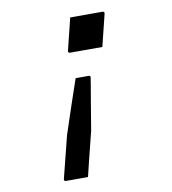

<svg xmlns="http://www.w3.org/2000/svg" viewBox="-80 -609 760 847"><g transform="rotate(-10 300.0 -185.5)"><path d="M291 -539H435Q446 -539 443 -528L408 -386H264Q253 -386 256 -397ZM268 -271H325Q332 -271 333 -269Q334 -268 333.5 -261Q333 -254 329 -232Q325 -210 317 -162Q309 -114 295 -30L273 58Q266 86 259.5 112.5Q253 139 246 168H148Q137 168 140 157L187 -30Q207 -90 227 -150.5Q247 -211 268 -271Z"/></g></svg>

Font: Recursive Mn Lnr St
Style: Italic
Weight: 400
Italic angle: -15°
Monospace: yes
Version: Version 1.079;hotconv 1.0.112;makeotfexe 2.5.65598; ttfautoh